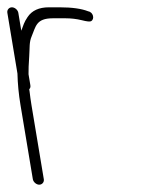

<svg xmlns="http://www.w3.org/2000/svg" viewBox="-42 -503 401 525"><path d="M-21.9 -468 5.7 -302C6.4 -274 9.1 -245.3 14 -216L47.8 -13C49.2 -5.1 57.4 2 65.3 2C73.3 2 79.2 -5.1 77.8 -13L44 -216C41.9 -228.7 40.3 -240.7 39 -252L37.9 -259C40.8 -261.7 41.8 -265.3 41 -270L36 -300C35.8 -311.7 36.4 -328 37.9 -349C39.6 -373.3 37.4 -387.2 44.7 -404C56 -430 56.2 -453 102.6 -453H137C152.7 -453 167.4 -451.2 181.4 -447.8C195.3 -444.2 203.8 -443.3 206.9 -445C217.7 -450.9 212.8 -469.8 199.4 -472C181.1 -479.3 154.9 -483 120.8 -483H91.6C64.7 -483 45.4 -474.2 33.5 -456.5C23.3 -441.4 22.3 -434.7 16.2 -419L8.1 -468C6.7 -475.9 -1.5 -483 -9.4 -483C-17.4 -483 -23.3 -475.9 -21.9 -468Z"/></svg>

Font: MewTooHand
Style: Lta
Weight: 400
Designer: Mew Too, Robert Jablonski
Version: Version 0.77